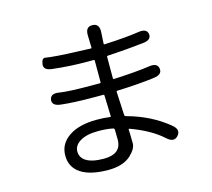

<svg xmlns="http://www.w3.org/2000/svg" viewBox="-116 -932 1232 1117"><g transform="rotate(-15 500.0 -373.0)"><path d="M404 46Q296 46 239 8.5Q182 -29 182 -99.5Q182 -170 244 -212Q306 -254 413 -254Q457 -254 492 -249Q497 -248 497 -253L493 -379Q493 -384 488 -384H436Q312 -384 234 -393Q181 -399 186 -435Q192 -472 243 -463Q299 -454 437 -454H486Q491 -454 491 -459V-589Q491 -594 486 -594H447Q344 -594 239 -606Q186 -612 192 -648Q197 -684 217.5 -680Q238 -676 291 -672Q316 -670 341 -669L487 -663Q492 -663 492 -668L490 -740Q488 -793 530 -792Q573 -792 570 -739L566 -671Q566 -666 571 -666Q702 -672 779 -684Q831 -692 836 -656Q840 -620 788 -615Q691 -604 572 -597Q566 -597 566 -591V-462Q566 -457 571 -457Q707 -463 787 -475Q839 -483 844 -446Q849 -410 797 -403Q696 -390 572 -386Q567 -386 567 -381L574 -241Q574 -232 583 -230Q727 -191 829 -106Q870 -73 842 -41Q815 -10 776 -45Q705 -110 583 -154Q578 -156 578 -151L579 -121Q580 -94 580 -67Q580 -35 541 2Q494 46 404 46ZM395 -24Q501 -24 501 -111L500 -170Q500 -178 492 -180Q456 -188 403 -188Q334 -188 295 -164.5Q256 -141 256 -104.5Q256 -68 288 -47Q324 -24 395 -24Z"/></g></svg>

Font: Resource Han Rounded HK
Style: Regular
Weight: 400
Designer: Cyano Hao (round all glyphs); Ryoko NISHIZUKA  (kana, bopomofo & ideographs); Paul D. Hunt (Latin, Greek & Cyrillic); Sa
Foundry: Cyano Hao
Version: 0.990